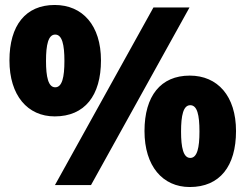

<svg xmlns="http://www.w3.org/2000/svg" viewBox="-20 -744 988 772"><path d="M200 -724C83 -724 18 -642 18 -501C18 -360 91 -276 200 -276C321 -276 386 -360 386 -501C386 -642 312 -724 200 -724ZM742 -714H597L201 0H346ZM202 -605C230 -605 239 -564 239 -499C239 -434 230 -393 202 -393C174 -393 165 -435 165 -499C165 -564 174 -605 202 -605ZM743 -440C626 -440 561 -358 561 -217C561 -76 634 8 743 8C864 8 929 -76 929 -217C929 -358 855 -440 743 -440ZM745 -321C773 -321 782 -282 782 -215C782 -150 773 -109 745 -109C717 -109 708 -151 708 -215C708 -280 717 -321 745 -321Z"/></svg>

Font: Noto Sans Lao Looped Black
Style: Regular
Weight: 900
Designer: Mark Frömberg, Ben Mitchell
Foundry: The Fontpad Ltd
Version: Version 1.002